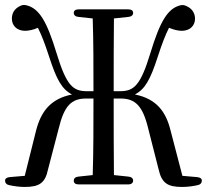

<svg xmlns="http://www.w3.org/2000/svg" viewBox="-21 -743 819 760"><path d="M271 -28C271 -18 278 -13 291 -13H486C499 -13 506 -19 506 -28C506 -37 499 -43 487 -44L430 -50C429 -145 429 -241 429 -353H456C514 -353 544 -325 566 -233L607 -72C619 -19 642 -3 699 -3C722 -3 743 -6 761 -10C772 -12 778 -19 778 -28C778 -36 771 -41 759 -42L701 -47L654 -227C636 -300 599 -352 513 -369C553 -390 574 -427 604 -520C621 -572 633 -603 648 -633C667 -625 684 -621 700 -621C734 -622 751 -644 751 -669C751 -690 740 -709 717 -719C709 -723 702 -724 693 -722C644 -710 613 -661 574 -532C535 -404 509 -382 454 -382H429C429 -487 429 -579 430 -670L487 -676C499 -677 506 -683 506 -692C506 -701 499 -706 486 -706H291C278 -706 271 -701 271 -692C271 -683 278 -677 290 -676L346 -670C349 -579 349 -485 349 -382H323C268 -382 242 -404 203 -532C164 -661 133 -710 84 -722C75 -724 68 -724 60 -720C36 -709 26 -691 26 -669C26 -644 43 -622 77 -621C93 -621 111 -625 129 -633C144 -603 156 -572 173 -520C203 -427 224 -390 264 -369C178 -352 141 -300 122 -227L77 -47L18 -42C6 -41 -1 -36 -1 -28C-1 -19 5 -12 16 -10C35 -6 55 -3 77 -3C135 -3 158 -19 169 -72L211 -233C233 -325 262 -353 320 -353H349C349 -241 349 -143 346 -50L290 -44C278 -43 271 -37 271 -28Z"/></svg>

Font: 寒蝉锦书宋 CompactLight
Style: Bold
Weight: 400
Width: 4
Designer: 寒蝉锦书宋{Warren} 思源宋体{Ryoko NISHIZUKA 西塚涼子 (kana & ideographs); Frank Grießhammer (Latin, Greek & Cyrillic); Wenlong ZHANG 
Foundry: Adobe & ChillType
Version: Version 2.000;Glyphs 3.1.1 (3135)